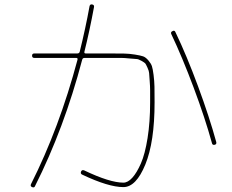

<svg xmlns="http://www.w3.org/2000/svg" viewBox="-20 -820 1040 862"><path d="M124 20Q115 16 119 7Q246 -245 328 -552Q330 -560 322 -560H134Q124 -560 124 -570Q124 -580 134 -580H327Q336 -580 338 -588Q364 -693 382 -792Q384 -802 394 -800Q404 -798 402 -788Q382 -680 359 -588Q357 -580 365 -580H474Q516 -580 538.5 -579.5Q561 -579 586 -575Q611 -571 622.5 -567Q634 -563 646 -549Q658 -535 662 -523Q666 -511 669.5 -483.5Q673 -456 673.5 -431Q674 -406 674 -360Q674 -183 632.5 -81.5Q591 20 534 20Q467 20 349 -36Q340 -40 344 -50Q348 -59 358 -55Q473 0 534 0Q554 0 574 -22Q594 -44 612.5 -86Q631 -128 642.5 -200Q654 -272 654 -360Q654 -398 654 -414.5Q654 -431 652 -457Q650 -483 649.5 -492Q649 -501 642 -516.5Q635 -532 632 -535.5Q629 -539 615 -547Q601 -555 593 -555Q585 -555 561.5 -557.5Q538 -560 523 -560Q508 -560 474 -560H360Q351 -560 349 -552Q268 -244 137 16Q134 24 124 20ZM932 -176Q901 -289 849.5 -426.5Q798 -564 749 -667Q745 -676 754 -680Q764 -686 768 -675Q818 -571 869 -433Q920 -295 951 -182Q953 -172 944 -170Q934 -168 932 -176Z"/></svg>

Font: Rounded Mplus 1c Thin
Style: Regular
Weight: 250
Version: Version 1.059.20150529